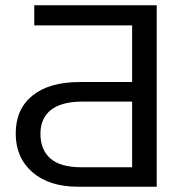

<svg xmlns="http://www.w3.org/2000/svg" viewBox="-20 -708 696 728"><path d="M39.6 -201.7Q39.6 -294.4 103.3 -345.7Q167 -397 282.2 -397H481V-611.8H109.9V-688H574.2V0H276.4Q166 0 102.8 -55.2Q39.6 -110.4 39.6 -201.7ZM133.3 -200.7Q133.3 -140.1 171.4 -106.9Q209.5 -73.7 289.6 -73.7H481V-322.8H293.5Q213.4 -322.8 173.3 -291.3Q133.3 -259.8 133.3 -200.7Z"/></svg>

Font: Arial
Style: Regular
Weight: 400
Designer: Steve Matteson
Foundry: Ascender Corporation
Version: Version 2.00.3